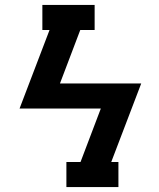

<svg xmlns="http://www.w3.org/2000/svg" viewBox="-20 -755 640 775"><path d="M248 0V-101H305L387 -317H59L180 -634H151V-735H362V-634H304L222 -418H550L429 -101H458V0Z"/></svg>

Font: Iosevka Slab Extended
Style: Bold Italic
Weight: 700
Width: 7
Italic angle: -9°
Monospace: yes
Designer: Belleve Invis
Foundry: Belleve Invis
Version: Version 11.1.0; ttfautohint (v1.8.3)